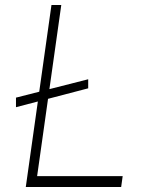

<svg xmlns="http://www.w3.org/2000/svg" viewBox="-20 -743 596 763"><path d="M43.5 -317V-355L330.5 -428V-392ZM82.5 0 184.5 -723H223.5L127.5 -43H467.5L461.5 0Z"/></svg>

Font: Public Sans Thin
Style: Italic
Weight: 100
Italic angle: -8°
Designer: The Public Sans project authors (U.S. Web Design System). Libre Franklin designed by Pablo Impallari and Rodrigo Fuenzal
Version: Version 2.000